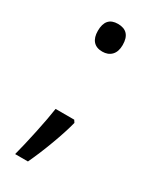

<svg xmlns="http://www.w3.org/2000/svg" viewBox="-157 -505 559 684"><g transform="rotate(30 122.5 -163.5)"><path d="M151.9 -82.5 158.2 -72.8Q147.5 -30.8 126.7 25.1Q106 81.1 83.5 128.9H30.8Q42.5 85 56.2 20.5Q69.8 -43.9 75.2 -82.5ZM66.4 -398.9Q66.4 -456.1 116.7 -456.1Q168.5 -456.1 168.5 -398.9Q168.5 -371.6 154.5 -356.9Q140.6 -342.3 116.7 -342.3Q92.3 -342.3 79.3 -356.9Q66.4 -371.6 66.4 -398.9Z"/></g></svg>

Font: XL-Viking
Style: Regular
Weight: 400
Foundry: Ascender Corporation
Version: Version 1.10 March 23, 2015